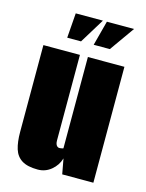

<svg xmlns="http://www.w3.org/2000/svg" viewBox="-104 -720 603 792"><g transform="rotate(15 198.0 -324.5)"><path d="M135 7Q91 7 67 -8Q43 -23 34 -52Q25 -81 25 -124V-495H181V-130Q181 -121 183 -115Q185 -109 189 -105.5Q193 -102 198 -102Q201 -102 204 -102.5Q207 -103 210 -103.5Q213 -104 215 -105V-495H371V0H238L226 -65Q217 -34 192 -13.5Q167 7 135 7ZM112 -550 120 -656H236L171 -550ZM225 -550 253 -656H369L294 -550Z"/></g></svg>

Font: Alumni Sans Thin Black
Style: Regular
Weight: 900
Version: Version 1.018